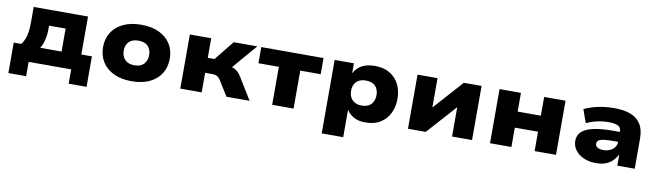

<svg xmlns="http://www.w3.org/2000/svg" viewBox="-38 -1053 6041 1768"><g transform="rotate(10 2982.0 -168.5)"><path d="M47 134V-151H118Q138 -178 149.5 -207.5Q161 -237 166 -276Q171 -315 171 -370V-506H679V-151H778V134H611V0H213V134ZM295 -146H495V-361H340V-320Q340 -274 328.5 -226Q317 -178 295 -146Z M1177 11Q1079 11 1008.5 -22.5Q938 -56 901 -116Q864 -176 864 -254Q864 -332 901 -391Q938 -450 1008.5 -483.5Q1079 -517 1176 -517Q1275 -517 1344.5 -483.5Q1414 -450 1451 -391Q1488 -332 1488 -254Q1488 -176 1451 -116Q1414 -56 1344.5 -22.5Q1275 11 1177 11ZM1177 -138Q1236 -138 1265.5 -170.5Q1295 -203 1295 -254Q1295 -306 1265.5 -337Q1236 -368 1176 -368Q1117 -368 1087 -337Q1057 -306 1057 -254Q1057 -203 1087.5 -170.5Q1118 -138 1177 -138Z M1631 0V-506H1831V-323H1894L2041 -506H2262L2035 -242L2025 -284Q2053 -282 2074.5 -274.5Q2096 -267 2114 -252Q2132 -237 2148 -213L2279 0H2063L1974 -142Q1964 -157 1953.5 -166Q1943 -175 1928.5 -179Q1914 -183 1894 -183H1831V0Z M2490 0V-355H2299V-506H2881V-355H2690V0Z M2985 180V-507H3165V-417H3167Q3195 -469 3244 -493Q3293 -517 3361 -517Q3443 -517 3500 -483Q3557 -449 3587 -389.5Q3617 -330 3617 -253Q3617 -181 3588.5 -121Q3560 -61 3503.5 -25Q3447 11 3362 11Q3297 11 3254.5 -12.5Q3212 -36 3188 -74H3186V180ZM3302 -136Q3361 -136 3391 -169Q3421 -202 3421 -254Q3421 -307 3391 -338.5Q3361 -370 3302 -370Q3244 -370 3213.5 -338.5Q3183 -307 3183 -254Q3183 -202 3213.5 -169Q3244 -136 3302 -136Z M3760 0V-506H3947V-214H3931L4193 -506H4359V0H4172V-293H4189L3926 0Z M4527 0V-506H4727V-331H4944V-506H5144V0H4944V-181H4727V0Z M5517 11Q5454 11 5403.5 -11Q5353 -33 5324.5 -72Q5296 -111 5296 -159Q5296 -208 5329 -241.5Q5362 -275 5434.5 -292.5Q5507 -310 5626 -310H5711V-217H5637Q5598 -217 5570 -214.5Q5542 -212 5524.5 -206.5Q5507 -201 5498.5 -191Q5490 -181 5490 -166Q5490 -144 5510 -131.5Q5530 -119 5567 -119Q5599 -119 5626.5 -131.5Q5654 -144 5670.5 -166.5Q5687 -189 5687 -220V-313Q5687 -352 5657 -366.5Q5627 -381 5567 -381Q5519 -381 5468.5 -370.5Q5418 -360 5363 -335L5319 -459Q5362 -479 5407.5 -492Q5453 -505 5501.5 -511Q5550 -517 5601 -517Q5689 -517 5751 -493.5Q5813 -470 5846.5 -418.5Q5880 -367 5880 -283V0H5717V-100H5714Q5695 -65 5668.5 -40Q5642 -15 5605.5 -2Q5569 11 5517 11Z"/></g></svg>

Font: Nunito Sans 7pt SemiExpanded Black
Style: Regular
Weight: 900
Width: 6
Designer: Vernon Adams
Foundry: Vernon Adams
Version: Version 3.101;gftools[0.9.27]